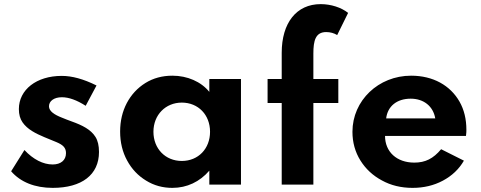

<svg xmlns="http://www.w3.org/2000/svg" viewBox="-20 -895 2330 931"><path d="M235.5 16C376.5 16 460 -47.5 460 -158C460 -188.5 454.5 -212.5 443 -231C420.5 -267 379.5 -287.5 328 -306C312.5 -311.5 296 -318 279 -325C244.5 -338.5 217.5 -355.5 217.5 -379.5C217.5 -405 242 -423.5 280 -423.5C314 -423.5 352.5 -409.5 395.5 -382L448 -480.5C384.5 -512 329.5 -527 279 -527C157.5 -527 71.5 -460.5 71.5 -366C71.5 -340 77.5 -318.5 89.5 -301.5C113 -267.5 153.5 -247.5 195 -230C219.5 -220 239 -212 254.5 -205.5C285 -192.5 300 -179 300 -152.5C300 -117.5 274 -97.5 235.5 -97.5C189 -97.5 141 -122 98.5 -167.5L34 -64.5C79.5 -12 149 16 235.5 16Z M816 16C886.5 16 948.5 -13.5 995 -67.5V0H1148.5V-512H995V-449.5C955 -499 888.5 -528 816 -528C766.5 -528 723 -516 685 -492.5C646.5 -468.5 616.5 -436 595 -395.5C573.5 -354.5 562.5 -308.5 562.5 -257C562.5 -204.5 574 -157.5 596.5 -116.5C619 -75 649.5 -43 688 -19.5C726.5 4.5 769 16 816 16ZM861.5 -114.5C782 -114.5 724 -174 724 -256C724 -338 783 -397.5 861.5 -397.5C941 -397.5 998.5 -338.5 998.5 -256C998.5 -174 941.5 -114.5 861.5 -114.5Z M1499.5 0V-395.5H1620.5V-512H1499.5V-635.5C1499.5 -697 1509.5 -739.5 1561.5 -739.5C1581.5 -739.5 1599.5 -734.5 1615 -725L1668 -832.5C1634.5 -859 1584.5 -875 1535 -875C1417 -875 1346 -783.5 1346 -639V-512H1277.5V-395.5H1346V0Z M1980.5 16C2034.5 16 2083.5 4.5 2127.5 -19C2171.5 -42.5 2205.5 -74.5 2229.5 -116L2119 -171.5C2081 -126 2042.5 -106.5 1989 -106.5C1904 -106.5 1847 -158.5 1847 -236H2239.5C2241.5 -253.5 2241.5 -256.5 2241.5 -265C2241.5 -317.5 2230.5 -363 2208 -402.5C2163 -481 2080 -528 1973.5 -528C1815 -528 1689 -407.5 1689 -256C1689 -204.5 1702 -158 1727.5 -117C1753 -76 1788 -43.5 1832 -20C1875.5 4 1925 16 1980.5 16ZM1852.5 -321C1859.5 -380 1904.5 -416.5 1971.5 -416.5C2034.5 -416.5 2080.5 -380 2090.5 -321Z"/></svg>

Font: Spartan
Style: Bold
Weight: 700
Designer: Matt Bailey, Mirko Velimirovic
Foundry: Matt Bailey
Version: Version 1.003